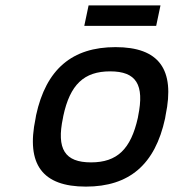

<svg xmlns="http://www.w3.org/2000/svg" viewBox="-20 -684 645 713"><path d="M114 -256 112 -244C76 -73 138 9 299 9C460 9 556 -73 593 -244L595 -256C631 -427 570 -509 409 -509C248 -509 151 -427 114 -256ZM214 -247 215 -253C240 -370 292 -419 389 -419C486 -419 517 -370 493 -253L492 -247C466 -130 415 -81 318 -81C221 -81 189 -130 214 -247ZM293 -588H560L576 -664H309Z"/></svg>

Font: LT Wave Mono Medium
Style: Italic
Weight: 500
Designer: Daniel Lyons
Version: Version 2.5 (Glyphs App)